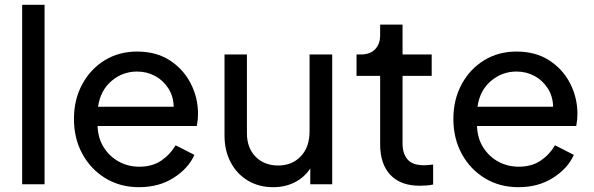

<svg xmlns="http://www.w3.org/2000/svg" viewBox="-20 -765 2466 797"><path d="M72 0H165V-745H72Z M557 12Q640 12 701 -27Q762 -66 787 -122L709 -162Q686 -123 649 -98Q612 -73 558 -73Q513 -73 474.5 -93.5Q436 -114 411.5 -152Q387 -190 385 -242H797Q802 -269 802 -292Q802 -359 772 -418Q742 -477 685.5 -514Q629 -551 549 -551Q474 -551 415 -515Q356 -479 321.5 -415.5Q287 -352 287 -271Q287 -190 322 -126Q357 -62 418 -25Q479 12 557 12ZM549 -468Q590 -468 624 -449.5Q658 -431 679 -398Q700 -365 701 -322H387Q397 -390 443 -429Q489 -468 549 -468Z M1114 12Q1164 12 1204 -8.5Q1244 -29 1268 -66V0H1359V-539H1265V-220Q1265 -154 1228.5 -116Q1192 -78 1135 -78Q1077 -78 1041 -114.5Q1005 -151 1005 -212V-539H912V-202Q912 -139 938 -90.5Q964 -42 1009.5 -15Q1055 12 1114 12Z M1722 6Q1733 6 1749 5Q1765 4 1778 1V-82Q1769 -81 1759 -80Q1749 -79 1741 -79Q1692 -79 1671.5 -103.5Q1651 -128 1651 -169V-450H1772V-539H1651V-663H1558V-619Q1558 -582 1537 -560.5Q1516 -539 1480 -539H1460V-450H1558V-166Q1558 -84 1600.5 -39Q1643 6 1722 6Z M2132 12Q2215 12 2276 -27Q2337 -66 2362 -122L2284 -162Q2261 -123 2224 -98Q2187 -73 2133 -73Q2088 -73 2049.5 -93.5Q2011 -114 1986.5 -152Q1962 -190 1960 -242H2372Q2377 -269 2377 -292Q2377 -359 2347 -418Q2317 -477 2260.5 -514Q2204 -551 2124 -551Q2049 -551 1990 -515Q1931 -479 1896.5 -415.5Q1862 -352 1862 -271Q1862 -190 1897 -126Q1932 -62 1993 -25Q2054 12 2132 12ZM2124 -468Q2165 -468 2199 -449.5Q2233 -431 2254 -398Q2275 -365 2276 -322H1962Q1972 -390 2018 -429Q2064 -468 2124 -468Z"/></svg>

Font: Plus Jakarta Sans Medium
Style: Regular
Weight: 500
Designer: Gumpita Rahayu
Foundry: Tokotype
Version: Version 2.004; ttfautohint (v1.8.3)